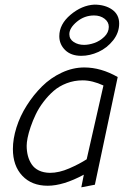

<svg xmlns="http://www.w3.org/2000/svg" viewBox="-20 -802 544 822"><path d="M328.1 -563Q364.7 -563 401.6 -579.8Q438.5 -596.7 464.4 -629.4Q490.2 -662.1 490.2 -701.2Q490.2 -739.7 460 -761Q429.7 -782.2 383.8 -782.2Q330.1 -779.3 282 -738.8Q233.9 -698.2 233.9 -647Q233.9 -612.3 259 -587.6Q284.2 -563 328.1 -563ZM382.8 -735.8Q409.2 -735.8 427.5 -721.9Q445.8 -708 445.8 -687Q445.8 -663.1 426.5 -644.5Q407.2 -626 383.8 -617.9Q360.4 -609.9 339.8 -609.9Q314.5 -609.9 295.7 -622.1Q276.9 -634.3 276.9 -655.8Q276.9 -682.1 309.1 -709Q341.3 -735.8 382.8 -735.8ZM483.9 -472.2Q412.1 -513.2 340.8 -513.2Q292 -513.2 244.4 -491Q196.8 -468.8 159.9 -432.1Q123 -395.5 94.5 -350.3Q65.9 -305.2 50.5 -256.3Q35.2 -207.5 35.2 -164.1Q35.2 -92.3 75.4 -49.6Q115.7 -6.8 184.1 -6.8Q251 -6.8 338.9 -54.2L328.1 0L386.2 -11.2ZM193.8 -62Q166.5 -62.5 146.7 -72Q127 -81.5 115.7 -98.4Q104.5 -115.2 99.4 -135Q94.2 -154.8 94.2 -178.2Q94.2 -191.4 98.1 -211.7Q102.1 -231.9 111.1 -258.5Q120.1 -285.2 133.1 -312.3Q146 -339.4 166 -365.7Q186 -392.1 209.5 -412.6Q232.9 -433.1 265.4 -445.6Q297.9 -458 334 -458Q375 -458 422.9 -436L351.1 -120.1Q320.3 -100.1 276.6 -81.1Q232.9 -62 193.8 -62Z"/></svg>

Font: Comic Neue Angular
Style: Italic
Weight: 400
Italic angle: -12°
Designer: Craig Rozynski
Foundry: Craig Rozynski
Version: Version 2.003